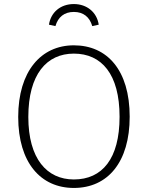

<svg xmlns="http://www.w3.org/2000/svg" viewBox="-20 -918 731 949"><path d="M345 -898C279 -898 231 -857 222 -796L254 -789C267 -834 298 -859 345 -859C392 -859 423 -834 436 -789L468 -796C459 -857 410 -898 345 -898ZM345 -694C183 -694 70 -566 70 -340C70 -113 182 11 345 11C513 11 621 -117 621 -341C621 -572 509 -694 345 -694ZM345 -653C482 -653 571 -552 571 -341C571 -133 485 -31 345 -31C212 -31 120 -133 120 -340C120 -551 211 -653 345 -653Z"/></svg>

Font: Fira Sans ExtraLight
Style: Regular
Weight: 200
Designer: bBox Type GmbH & Carrois Corporate GbR & Edenspiekermann AG
Foundry: bBox Type GmbH & Carrois Corporate GbR & Edenspiekermann AG
Version: Version 4.300;PS 004.300;hotconv 1.0.88;makeotf.lib2.5.64775